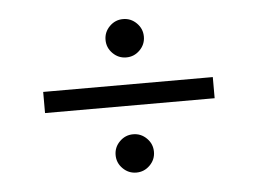

<svg xmlns="http://www.w3.org/2000/svg" viewBox="-36 -453 600 446"><g transform="rotate(-5 263.5 -230.0)"><path d="M233.9 -333Q220.7 -346.2 220.7 -364.5Q220.7 -382.8 233.9 -396Q247.1 -409.2 265.4 -409.2Q283.7 -409.2 296.9 -396Q310.1 -382.8 310.1 -364.5Q310.1 -346.2 296.9 -333Q283.7 -319.8 265.4 -319.8Q247.1 -319.8 233.9 -333ZM233.9 -64.5Q220.7 -77.6 220.7 -95.9Q220.7 -114.3 233.9 -127.4Q247.1 -140.6 265.4 -140.6Q283.7 -140.6 296.9 -127.4Q310.1 -114.3 310.1 -95.9Q310.1 -77.6 296.9 -64.5Q283.7 -51.3 265.4 -51.3Q247.1 -51.3 233.9 -64.5ZM461.4 -256.8V-207.5H65.9V-256.8Z"/></g></svg>

Font: Libertinage
Style: f
Weight: 400
Designer: OSP
Foundry: OSP
Version: Version 1.0; 2008; OFL relea